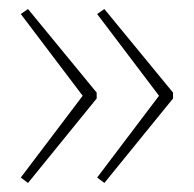

<svg xmlns="http://www.w3.org/2000/svg" viewBox="-20 -492 429 425"><path d="M363 -274 211 -87 195 -99 332 -280 195 -461 211 -472 363 -287ZM194 -274 42 -87 26 -99 163 -280 26 -461 42 -472 194 -287Z"/></svg>

Font: Noto Sans Symbols Thin
Style: Regular
Weight: 250
Version: Version 2.002